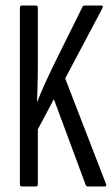

<svg xmlns="http://www.w3.org/2000/svg" viewBox="-20 -675 407 695"><path d="M59 0Q52 0 52 -9V-646Q52 -655 59 -655H110Q117 -655 117 -646V-434Q117 -413 116.5 -391.5Q116 -370 115.5 -349.5Q115 -329 114 -307H115Q128 -340 142 -371Q156 -402 171 -433L279 -651Q280 -655 287 -655H346Q356 -655 350 -644L216 -391L363 -11Q368 0 359 0H298Q292 0 290 -6L175 -316L117 -207V-9Q117 0 110 0Z"/></svg>

Font: Sofia Sans Extra Condensed
Style: Regular
Weight: 400
Designer: Botio Nikoltchev, Ani Petrova
Foundry: lettersoup
Version: Version 4.101